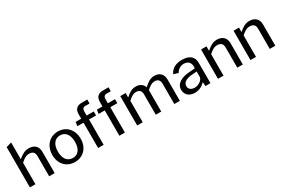

<svg xmlns="http://www.w3.org/2000/svg" viewBox="88 -1876 4399 3005"><g transform="rotate(-30 2287.0 -373.0)"><path d="M73 0H173V-387C230 -438 268 -463 324 -463C391 -463 421 -427 421 -367V0H521V-386C521 -480 465 -540 361 -540C292 -540 242 -513 170 -453V-756L73 -728Z M886 10C1039 10 1143 -103 1143 -263C1143 -425 1040 -540 887 -540C737 -540 630 -427 630 -262C630 -102 733 10 886 10ZM888 -62C790 -62 732 -138 732 -265C732 -392 790 -470 887 -470C984 -470 1041 -393 1041 -265C1041 -137 985 -62 888 -62Z M1533 -530H1404V-602C1404 -645 1421 -671 1460 -671H1538V-742H1436C1350 -742 1306 -696 1306 -612V-530H1206L1195 -458H1306V0H1406V-458H1533Z M1917 -530H1788V-602C1788 -645 1805 -671 1844 -671H1922V-742H1820C1734 -742 1690 -696 1690 -612V-530H1590L1579 -458H1690V0H1790V-458H1917Z M2012 0H2112V-387C2167 -438 2204 -463 2258 -463C2320 -463 2348 -427 2348 -367V0H2447V-385C2476 -414 2528 -463 2593 -463C2654 -463 2683 -427 2683 -367V0H2783V-386C2783 -480 2726 -540 2630 -540C2560 -540 2501 -501 2439 -442C2425 -494 2376 -540 2294 -540C2224 -540 2173 -506 2109 -450V-530H2012Z M3240 -75 3245 0H3336V-370C3336 -474 3269 -540 3129 -540C3014 -540 2935 -493 2901 -412L2985 -387C3020 -446 3069 -472 3125 -472C3196 -472 3240 -430 3240 -363V-323L3155 -317C2982 -308 2886 -244 2886 -139C2886 -50 2949 10 3052 10C3128 10 3188 -20 3240 -75ZM3168 -261 3240 -266V-171C3240 -147 3223 -121 3196 -99C3168 -77 3130 -61 3090 -61C3026 -61 2985 -94 2985 -147C2985 -218 3053 -254 3168 -261Z M3472 0H3572V-387C3629 -438 3668 -463 3724 -463C3790 -463 3821 -427 3821 -367V0H3921V-387C3921 -479 3862 -540 3760 -540C3688 -540 3636 -506 3570 -450V-530H3472Z M4059 0H4159V-387C4216 -438 4255 -463 4311 -463C4377 -463 4408 -427 4408 -367V0H4508V-387C4508 -479 4449 -540 4347 -540C4275 -540 4223 -506 4157 -450V-530H4059Z"/></g></svg>

Font: Bisquit Text
Style: Regular
Weight: 400
Version: Version 1.004;Glyphs 3.2.3 (3260)